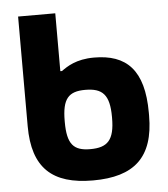

<svg xmlns="http://www.w3.org/2000/svg" viewBox="-52 -757 712 813"><g transform="rotate(-5 304.0 -350.5)"><path d="M571 -244V-256C571 -439 497 -509 360 -509C283 -509 244 -481 220 -464H213V-710H55V-244C55 -66 138 9 311 9C486 9 571 -66 571 -244ZM213 -248V-252C213 -347 240 -376 311 -376C384 -376 414 -347 414 -252V-248C414 -153 384 -124 311 -124C240 -124 213 -153 213 -248Z"/></g></svg>

Font: LT Wave Text Black
Style: Regular
Weight: 900
Designer: Daniel Lyons
Version: Version 2.5 (Glyphs App)